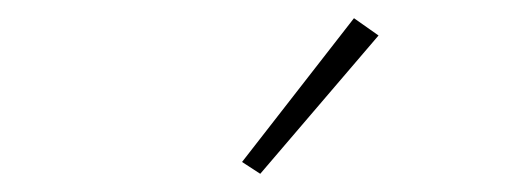

<svg xmlns="http://www.w3.org/2000/svg" viewBox="-20 -778 580 211"><path d="M266 -587 246 -600 369 -758 396 -739Z"/></svg>

Font: IBM Plex Sans Cond ExtLt
Style: Italic
Weight: 200
Width: 3
Italic angle: -11°
Designer: Mike Abbink, Paul van der Laan, Pieter van Rosmalen
Foundry: Bold Monday
Version: Version 1.3